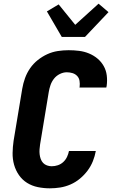

<svg xmlns="http://www.w3.org/2000/svg" viewBox="-20 -1016 640 1044"><path d="M251 8Q218 8 186 1.5Q154 -5 127.5 -21.5Q101 -38 83 -64Q65 -90 56.5 -120.5Q48 -151 48.5 -184Q49 -217 54 -251L101 -534Q106 -563 116 -591Q126 -619 143.5 -644.5Q161 -670 185.5 -689.5Q210 -709 237.5 -721.5Q265 -734 294.5 -738.5Q324 -743 353 -743Q382 -743 410 -739.5Q438 -736 463.5 -725.5Q489 -715 509.5 -698Q530 -681 543.5 -657.5Q557 -634 560.5 -606Q564 -578 560 -549L558 -540H412L413 -544Q415 -560 412.5 -576Q410 -592 399.5 -603Q389 -614 374 -618.5Q359 -623 343 -623Q324 -623 305 -613.5Q286 -604 273.5 -588Q261 -572 254.5 -553Q248 -534 245 -515L198 -231Q196 -218 195 -204Q194 -190 195.5 -177Q197 -164 201.5 -151.5Q206 -139 214.5 -130Q223 -121 235.5 -116.5Q248 -112 261 -112Q278 -112 294.5 -117.5Q311 -123 324 -135Q337 -147 344.5 -163Q352 -179 355 -195H501Q496 -167 485 -139.5Q474 -112 456 -88Q438 -64 414.5 -44.5Q391 -25 363.5 -13Q336 -1 307.5 3.5Q279 8 251 8ZM316 -815 235 -954 299 -992 389 -881 516 -996 570 -950 442 -815Z"/></svg>

Font: Iosevka Aile Heavy Oblique
Style: Regular
Weight: 900
Italic angle: -9°
Designer: Belleve Invis
Foundry: Belleve Invis
Version: Version 31.1.0; ttfautohint (v1.8.4)